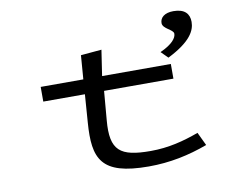

<svg xmlns="http://www.w3.org/2000/svg" viewBox="-78 -811 1156 927"><g transform="rotate(-10 500.0 -347.0)"><path d="M764 -489C878 -546 904 -597 904 -640C904 -679 882 -706 826 -706C783 -706 760 -686 760 -659C760 -630 812 -619 812 -598C812 -578 793 -550 731 -522ZM132 -385H336L326 -248C313 -72 344 12 580 12C684 12 778 -8 870 -42L839 -107C765 -80 690 -60 602 -60C452 -60 405 -95 418 -243L430 -385H770V-457H433L452 -583L350 -574L341 -457H132Z"/></g></svg>

Font: Inconsolata UltraExpanded
Style: Regular
Weight: 400
Width: 9
Monospace: yes
Designer: Raph Levien, Cyreal, Brenton Simpson
Foundry: Raph Levien, Cyreal, Google
Version: Version 3.100